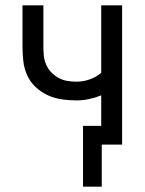

<svg xmlns="http://www.w3.org/2000/svg" viewBox="-20 -540 540 717"><path d="M290 157V-70H358V-184Q336 -175 312.5 -170Q289 -165 266 -165Q238 -165 210.5 -169Q183 -173 158 -184.5Q133 -196 112.5 -215.5Q92 -235 81 -260Q70 -285 67 -312.5Q64 -340 64 -368V-520H142V-368Q142 -351 143.5 -333.5Q145 -316 152 -299.5Q159 -283 171 -270.5Q183 -258 198 -249.5Q213 -241 230.5 -238Q248 -235 266 -235Q291 -235 315 -243.5Q339 -252 358 -268V-520H436V0H360V157Z"/></svg>

Font: Iosevka Term Curly
Style: Regular
Weight: 400
Designer: Belleve Invis
Foundry: Belleve Invis
Version: Version 32.3.0